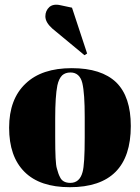

<svg xmlns="http://www.w3.org/2000/svg" viewBox="-20 -770 583 800"><path d="M333 -197C333 -122 330 -74 324 -53C324 -53 324 -53 324 -53C316 -23 299 -8 273 -8C273 -8 273 -8 273 -8C252 -8 237 -16 230 -32C230 -32 230 -32 230 -32C225 -41 221 -53 217 -68C212 -83 210 -126 210 -199C210 -199 210 -277 210 -277C210 -277 210 -277 210 -277C210 -338 213 -384 219 -414C219 -414 219 -414 219 -414C223 -433 230 -447 239 -456C248 -464 259 -468 274 -468C274 -468 274 -468 274 -468C299 -468 316 -453 323 -424C330 -394 333 -347 333 -282C333 -282 333 -197 333 -197C333 -197 333 -197 333 -197ZM271 10C271 10 271 10 271 10C440 10 525 -75 525 -245C525 -245 525 -245 525 -245C525 -326 505 -387 464 -427C423 -466 362 -486 279 -486C196 -486 132 -465 87 -422C41 -379 18 -317 18 -238C18 -158 39 -97 82 -54C125 -11 188 10 271 10ZM233 -748C233 -748 233 -748 233 -748C212 -753 197 -750 186 -741C175 -731 169 -718 169 -702C169 -685 179 -668 198 -651C198 -651 332 -540 332 -540C332 -540 343 -547 343 -547C343 -547 280 -738 280 -738C280 -738 233 -748 233 -748Z"/></svg>

Font: Abril Fatface Utterance
Style: Regular
Weight: 500
Designer: Veronika Burian, Jos Scaglione
Foundry: TypeTogether
Version: ""